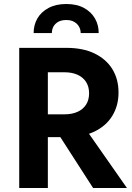

<svg xmlns="http://www.w3.org/2000/svg" viewBox="-20 -939 660 959"><path d="M235 -326 445 0H614L386 -326ZM76 -700V0H219V-700ZM163 -578H302Q340 -578 367.5 -565.5Q395 -553 410 -529.5Q425 -506 425 -473Q425 -440 410 -416.5Q395 -393 367.5 -380.5Q340 -368 302 -368H163V-254H311Q394 -254 452 -282Q510 -310 541 -360.5Q572 -411 572 -477Q572 -544 541 -594Q510 -644 452 -672Q394 -700 311 -700H163ZM148 -774Q148 -814 166.5 -846.5Q185 -879 222 -899Q259 -919 311 -919Q364 -919 400 -899Q436 -879 454.5 -846.5Q473 -814 473 -774H383Q383 -791 375 -805.5Q367 -820 351 -829.5Q335 -839 311 -839Q286 -839 270 -829.5Q254 -820 246.5 -805.5Q239 -791 239 -774Z"/></svg>

Font: Jost SemiBold
Style: Regular
Weight: 600
Version: Version 3.710